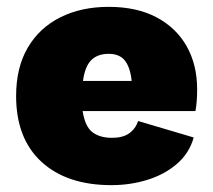

<svg xmlns="http://www.w3.org/2000/svg" viewBox="-20 -530 620 560"><path d="M305 10Q175 10 101 -58Q27 -126 27 -250Q27 -333 61 -391Q95 -449 156 -479.5Q217 -510 297 -510Q379 -510 436.5 -479.5Q494 -449 524.5 -395Q555 -341 555 -269Q555 -232 550 -206H221Q228 -161 249.5 -144.5Q271 -128 307 -128Q338 -128 356.5 -141Q375 -154 383 -177L545 -129Q532 -83 496 -52Q460 -21 410 -5.5Q360 10 305 10ZM297 -373Q265 -373 246.5 -355Q228 -337 222 -294H364Q360 -333 344.5 -353Q329 -373 297 -373Z"/></svg>

Font: Work Sans ExtraBold
Style: Regular
Weight: 800
Designer: Wei Huang
Foundry: Wei Huang
Version: Version 2.012; ttfautohint (v1.8.3)